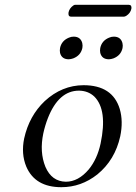

<svg xmlns="http://www.w3.org/2000/svg" viewBox="-20 -777 573 807"><path d="M501.5 -707H277.3Q265.6 -708 268.1 -725.1Q272 -742.7 288.1 -753.9Q293 -757.3 296.9 -756.8H522Q534.7 -755.9 532.2 -740.2Q528.3 -721.7 510.7 -710.4Q505.4 -707.5 501.5 -707ZM232.4 -575.2Q238.8 -606 269.5 -618.7Q279.3 -623 289.6 -623Q318.4 -623 325.7 -596.2Q328.1 -585.4 326.2 -575.2Q319.3 -543.9 288.1 -531.7Q278.3 -528.3 269 -527.8Q239.3 -527.8 232.4 -554.7Q230.5 -564.9 232.4 -575.2ZM401.4 -575.2Q407.7 -606 438.5 -618.7Q448.2 -623 458.5 -623Q487.3 -623 494.6 -596.2Q497.1 -585.4 495.1 -575.2Q488.3 -543.9 457 -531.7Q447.3 -528.3 438 -527.8Q408.2 -527.8 401.4 -554.7Q399.4 -564.9 401.4 -575.2ZM81.5 -194.8Q102.5 -290 168 -352.1Q240.2 -418.5 331.1 -418.9Q453.1 -418.9 483.4 -318.8Q498.5 -267.1 485.4 -204.1Q463.4 -104.5 389.2 -43.9Q321.3 9.8 237.8 9.8Q127.4 9.8 90.3 -77.1Q68.4 -130.4 81.5 -194.8ZM312 -396Q226.6 -396 181.2 -280.3Q169.4 -250 162.1 -216.8Q145.5 -138.2 170.9 -75.7Q197.3 -14.2 256.8 -13.2Q309.1 -13.2 353 -64.9Q388.7 -108.4 402.8 -173.8Q432.6 -314.9 376.5 -371.1Q350.6 -395.5 312 -396Z"/></svg>

Font: Linux Libertine Display Slanted O
Style: Slanted
Weight: 400
Designer: Philipp H. Poll
Foundry: Philipp H. Poll
Version: Version 5.0.9